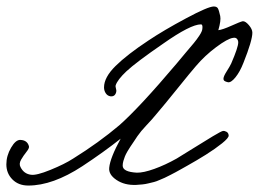

<svg xmlns="http://www.w3.org/2000/svg" viewBox="-34 -572 806 598"><path d="M752 -470.2Q752 -445.8 724.1 -376Q713.4 -348.6 699.5 -331.3Q685.5 -314 675.8 -315.9Q668.5 -317.4 665 -320.1Q661.6 -322.8 662.1 -328.1Q662.6 -335 672.1 -349.9Q681.6 -364.7 686 -374Q708 -424.8 708 -439.9Q708 -446.3 704.1 -450.9Q700.2 -455.6 691.9 -454.1Q674.8 -451.7 639.4 -425.3Q604 -398.9 576.2 -366.2Q560.1 -347.7 518.8 -296.4Q477.5 -245.1 454.1 -217.8Q438.5 -198.7 421.6 -181.2Q404.8 -163.6 394 -147.9Q391.1 -143.6 383.3 -131.8Q375.5 -120.1 372.1 -115.2Q368.7 -110.4 363 -100.6Q357.4 -90.8 355 -84.7Q352.5 -78.6 350.3 -70.8Q348.1 -63 348.1 -56.2Q348.1 -36.6 392.1 -34.2Q412.6 -33.7 446.5 -45.9Q480.5 -58.1 516.1 -78.1Q531.7 -87.4 567.1 -109.6Q602.5 -131.8 628.7 -147.5Q654.8 -163.1 660.2 -164.1Q665 -165 671.4 -161.6Q677.7 -158.2 678.2 -149.9Q678.7 -142.6 657.5 -125.5Q636.2 -108.4 607.4 -90.3Q578.6 -72.3 549.8 -56.2Q545.4 -53.7 531.5 -45.9Q517.6 -38.1 512.9 -35.6Q508.3 -33.2 496.3 -26.9Q484.4 -20.5 479 -18.3Q473.6 -16.1 463.1 -11.5Q452.6 -6.8 445.6 -5.1Q438.5 -3.4 428.7 -1Q418.9 1.5 409.4 2.4Q399.9 3.4 390.1 3.9Q354 5.4 328.9 -11.5Q303.7 -28.3 306.2 -49.8Q309.1 -80.1 341.8 -140.1Q289.6 -98.6 222.2 -54.2Q130.4 5.9 54.2 5.9Q23.4 5.9 4.6 -13.2Q-14.2 -32.2 -14.2 -60.1Q-14.2 -86.9 0.5 -112.1Q15.1 -137.2 29.8 -136.2Q51.3 -135.3 56.2 -116.2Q57.6 -110.4 48.3 -98.9Q39.1 -87.4 31.7 -74.7Q24.4 -62 29.8 -51.8Q40 -30.8 62 -27.8Q79.1 -24.9 123.3 -43Q167.5 -61 193.8 -78.1Q273.9 -127.9 337.9 -182.1Q400.9 -237.8 516.1 -374Q525.9 -386.2 543.2 -406.5Q560.5 -426.8 569.8 -438Q579.1 -449.2 587.4 -461.9Q595.7 -474.6 596.2 -481.9Q598.1 -496.1 591.8 -496.1Q559.6 -496.1 474.1 -436Q389.6 -377.9 359.4 -349.6Q332 -323.7 326.2 -306.2Q325.2 -303.2 327.1 -296.6Q329.1 -290 328.1 -286.1Q324.7 -270.5 310.1 -272Q300.8 -273.4 295.4 -281.5Q290 -289.6 290 -299.8Q290 -331.1 325.9 -366.5Q361.8 -401.9 428.2 -445.8Q475.6 -477.5 544.9 -514.6Q614.3 -551.8 631.8 -551.8Q641.1 -551.8 644.5 -546.1Q647.9 -540.5 651.9 -522Q654.8 -508.3 646 -478Q659.2 -479.5 686.8 -491.9Q714.4 -504.4 722.2 -505.9Q730.5 -506.3 741.2 -493.7Q752 -481 752 -470.2Z"/></svg>

Font: Gogol
Style: Regular
Weight: 400
Italic angle: -48°
Designer: Gennady Fridman
Foundry: ParaType Ltd
Version: Version 1.001